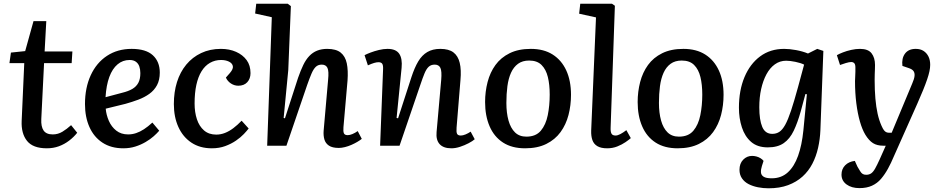

<svg xmlns="http://www.w3.org/2000/svg" viewBox="-20 -787 5083 1037"><path d="M39 -503 116 -511 161 -673H230L221 -509H371L367 -446H218L203 -144Q201 -103 215.5 -82Q230 -61 265 -61Q293 -61 317 -75.5Q341 -90 364 -111L397 -70Q379 -47 353.5 -27.5Q328 -8 298 3Q268 14 233 14Q158 14 126 -26Q94 -66 97 -134L111 -446H31Z M691 -523Q768 -523 805.5 -488.5Q843 -454 843 -395Q843 -355 828 -327Q813 -299 786.5 -280Q760 -261 726.5 -248.5Q693 -236 657 -226L551 -200Q554 -166 568 -134Q582 -102 608 -81.5Q634 -61 672 -61Q694 -61 715 -68Q736 -75 757.5 -89Q779 -103 803 -125L840 -81Q828 -67 810 -51Q792 -35 766.5 -20Q741 -5 711 4.5Q681 14 646 14Q580 14 533.5 -16.5Q487 -47 463 -101Q439 -155 439 -225Q439 -313 470 -380.5Q501 -448 558 -485.5Q615 -523 691 -523ZM738 -392Q738 -412 732.5 -428Q727 -444 714 -453.5Q701 -463 680 -463Q643 -463 615 -439.5Q587 -416 570.5 -371.5Q554 -327 550 -262L640 -286Q673 -294 694.5 -306.5Q716 -319 727 -339.5Q738 -360 738 -392Z M1173 -523Q1219 -523 1255 -507Q1291 -491 1312 -462.5Q1333 -434 1333 -392Q1333 -362 1315.5 -343Q1298 -324 1267 -324Q1246 -324 1227.5 -336Q1209 -348 1200 -368L1222 -393Q1241 -415 1237.5 -430.5Q1234 -446 1216 -454.5Q1198 -463 1174 -463Q1141 -463 1114 -447.5Q1087 -432 1068.5 -402Q1050 -372 1040.5 -328.5Q1031 -285 1031 -228Q1031 -181 1043.5 -143Q1056 -105 1082 -82.5Q1108 -60 1148 -60Q1172 -60 1195 -69Q1218 -78 1240.5 -95Q1263 -112 1285 -135L1323 -93Q1314 -81 1297 -63Q1280 -45 1254.5 -27.5Q1229 -10 1196.5 2Q1164 14 1124 14Q1060 14 1014 -16.5Q968 -47 943.5 -101Q919 -155 919 -225Q919 -290 936 -344Q953 -398 986 -438Q1019 -478 1066.5 -500.5Q1114 -523 1173 -523Z M1934 -37Q1924 -29 1909.5 -20.5Q1895 -12 1878 -4.5Q1861 3 1843 7.5Q1825 12 1810 12Q1775 12 1756.5 -0.5Q1738 -13 1732 -34Q1726 -55 1728 -81L1752 -355Q1757 -403 1748.5 -420.5Q1740 -438 1718 -438Q1698 -438 1685.5 -426Q1673 -414 1662.5 -389.5Q1652 -365 1639 -328L1527 0H1423L1448 -694L1358 -714L1364 -767H1534L1551 -754L1537 -409L1512 -150L1519 -148L1590 -367Q1604 -407 1618 -436Q1632 -465 1650.5 -484.5Q1669 -504 1693 -513.5Q1717 -523 1747 -523Q1795 -523 1820 -503Q1845 -483 1853 -445Q1861 -407 1857 -352L1835 -100Q1833 -77 1837.5 -67Q1842 -57 1858 -57Q1869 -57 1883.5 -63Q1898 -69 1912 -79Z M2544 -35Q2533 -25 2511 -13.5Q2489 -2 2464.5 6Q2440 14 2418 14Q2375 14 2354.5 -8.5Q2334 -31 2338 -74L2363 -356Q2367 -403 2358.5 -420.5Q2350 -438 2328 -438Q2308 -438 2295.5 -426.5Q2283 -415 2273 -391Q2263 -367 2250 -328L2138 0H2033L2049 -413Q2050 -434 2044.5 -442.5Q2039 -451 2024 -451Q2014 -451 2000.5 -447Q1987 -443 1967 -434L1949 -489Q1960 -495 1981 -503Q2002 -511 2026.5 -517Q2051 -523 2073 -523Q2118 -523 2136 -497Q2154 -471 2149 -420L2122 -150L2130 -148L2202 -370Q2219 -422 2239 -455.5Q2259 -489 2288 -506Q2317 -523 2358 -523Q2404 -523 2429 -504Q2454 -485 2463 -447.5Q2472 -410 2467 -355L2446 -98Q2444 -74 2448.5 -64.5Q2453 -55 2469 -55Q2480 -55 2494.5 -61Q2509 -67 2522 -76Z M2816 14Q2745 14 2697 -17Q2649 -48 2624.5 -104.5Q2600 -161 2600 -236Q2600 -292 2613.5 -344Q2627 -396 2656 -436Q2685 -476 2732.5 -499.5Q2780 -523 2847 -523Q2917 -523 2965 -492.5Q3013 -462 3038.5 -406.5Q3064 -351 3064 -275Q3064 -218 3050.5 -166Q3037 -114 3007.5 -73.5Q2978 -33 2930.5 -9.5Q2883 14 2816 14ZM2823 -49Q2874 -49 2901 -81Q2928 -113 2938.5 -165Q2949 -217 2949 -276Q2949 -330 2939 -371Q2929 -412 2905 -436Q2881 -460 2838 -460Q2802 -460 2778 -442.5Q2754 -425 2740 -394Q2726 -363 2720.5 -321.5Q2715 -280 2715 -231Q2715 -177 2726.5 -136Q2738 -95 2761.5 -72Q2785 -49 2823 -49Z M3199 -693 3108 -713 3114 -767H3285L3301 -756L3278 -98Q3277 -76 3282.5 -65.5Q3288 -55 3305 -55Q3316 -55 3331 -63Q3346 -71 3363 -84L3387 -41Q3377 -32 3358 -19Q3339 -6 3314 4Q3289 14 3259 14Q3226 14 3206.5 2.5Q3187 -9 3179.5 -30.5Q3172 -52 3173 -82Z M3640 14Q3569 14 3521 -17Q3473 -48 3448.5 -104.5Q3424 -161 3424 -236Q3424 -292 3437.5 -344Q3451 -396 3480 -436Q3509 -476 3556.5 -499.5Q3604 -523 3671 -523Q3741 -523 3789 -492.5Q3837 -462 3862.5 -406.5Q3888 -351 3888 -275Q3888 -218 3874.5 -166Q3861 -114 3831.5 -73.5Q3802 -33 3754.5 -9.5Q3707 14 3640 14ZM3647 -49Q3698 -49 3725 -81Q3752 -113 3762.5 -165Q3773 -217 3773 -276Q3773 -330 3763 -371Q3753 -412 3729 -436Q3705 -460 3662 -460Q3626 -460 3602 -442.5Q3578 -425 3564 -394Q3550 -363 3544.5 -321.5Q3539 -280 3539 -231Q3539 -177 3550.5 -136Q3562 -95 3585.5 -72Q3609 -49 3647 -49Z M4338 -278 4330 -279 4305 -186Q4288 -125 4267 -81Q4246 -37 4213 -14Q4180 9 4127 9Q4071 9 4037 -20.5Q4003 -50 3987 -99Q3971 -148 3971 -205Q3971 -299 4001 -370.5Q4031 -442 4085.5 -482.5Q4140 -523 4215 -523Q4244 -523 4279.5 -516.5Q4315 -510 4344 -498L4394 -523L4427 -512L4411 -84Q4409 -35 4398.5 11.5Q4388 58 4367.5 97.5Q4347 137 4314.5 166.5Q4282 196 4236.5 213Q4191 230 4131 230Q4102 230 4074 224.5Q4046 219 4023.5 207.5Q4001 196 3987.5 176.5Q3974 157 3974 130Q3974 96 3994 75.5Q4014 55 4042 55Q4053 55 4065 58Q4077 61 4087.5 67.5Q4098 74 4104 82L4095 110Q4089 129 4090 144Q4091 159 4104.5 167.5Q4118 176 4148 176Q4200 176 4235 144Q4270 112 4290.5 54.5Q4311 -3 4319 -82ZM4151 -64Q4173 -64 4189.5 -75Q4206 -86 4221 -113Q4236 -140 4252.5 -189.5Q4269 -239 4290 -316L4323 -438Q4305 -447 4276 -453Q4247 -459 4226 -459Q4192 -459 4165 -439.5Q4138 -420 4119.5 -385.5Q4101 -351 4091 -306Q4081 -261 4081 -208Q4081 -139 4097 -101.5Q4113 -64 4151 -64Z M4808 57Q4793 93 4776 124Q4759 155 4738.5 179Q4718 203 4689.5 216Q4661 229 4622 229Q4579 229 4552 209Q4525 189 4525 156Q4525 126 4544.5 106Q4564 86 4597 82L4611 113Q4620 128 4626 138Q4632 148 4639.5 152.5Q4647 157 4658 157Q4674 157 4685 149.5Q4696 142 4706.5 123.5Q4717 105 4731 74L4764 0H4751Q4717 0 4695 -14Q4673 -28 4654 -59Q4637 -87 4624.5 -130.5Q4612 -174 4605 -229.5Q4598 -285 4598 -349Q4598 -360 4599 -373Q4600 -386 4600 -399.5Q4600 -413 4600 -423Q4600 -439 4594 -445.5Q4588 -452 4577 -452Q4567 -452 4548.5 -446.5Q4530 -441 4517 -436L4500 -489Q4512 -496 4532.5 -504Q4553 -512 4577.5 -517.5Q4602 -523 4625 -523Q4669 -523 4687.5 -499Q4706 -475 4706 -436Q4706 -425 4705.5 -412.5Q4705 -400 4704.5 -386.5Q4704 -373 4704 -356Q4704 -300 4708 -254.5Q4712 -209 4720 -173Q4728 -137 4741 -108Q4748 -92 4754 -84Q4760 -76 4767 -73Q4774 -70 4782 -70H4796L4907 -336Q4918 -361 4919.5 -377Q4921 -393 4914 -403Q4907 -413 4889 -419L4854 -431Q4849 -472 4868 -497.5Q4887 -523 4926 -523Q4951 -523 4968 -512Q4985 -501 4994.5 -482Q5004 -463 5004 -437Q5004 -421 5000 -402Q4996 -383 4987.5 -358Q4979 -333 4966 -301Q4953 -269 4934 -226Z"/></svg>

Font: Literata Medium
Style: Italic
Weight: 500
Italic angle: -2°
Designer: Latin by Veronika Burian and Jose Scaglione. Greek by Irene Vlachou. Cyrillic by Vera Evstafieva
Foundry: TypeTogether
Version: Version 3.103;gftools[0.9.29]